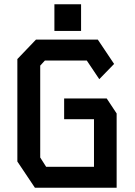

<svg xmlns="http://www.w3.org/2000/svg" viewBox="-20 -887 640 907"><path d="M150 -700 62 -608V-124L145 0H531V-351L484 -422H283V-324H424V-99H198L170 -143V-577L192 -601H390L449 -513L519 -585L442 -700ZM237 -741V-867H363V-741Z"/></svg>

Font: Kode Mono SemiBold
Style: Regular
Weight: 600
Monospace: yes
Designer: Isa Ozler
Foundry: Kadena LLC
Version: Version 1.206;gftools[0.9.28]